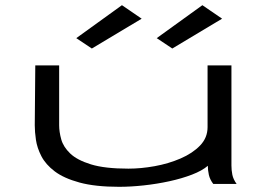

<svg xmlns="http://www.w3.org/2000/svg" viewBox="-20 -709 1040 740"><path d="M439 11Q347 11 286.5 -5.5Q226 -22 191 -48.5Q156 -75 139.5 -107Q123 -139 118.5 -170Q114 -201 114 -226L116 -457H208V-226Q208 -201 216 -172Q224 -143 250.5 -117.5Q277 -92 330.5 -75.5Q384 -59 475 -59Q523 -59 576 -68.5Q629 -78 675.5 -98Q722 -118 751 -148Q780 -178 780 -219V-457H872V-71Q872 -53 875.5 -35.5Q879 -18 892 0H802Q789 -17 785 -35Q781 -53 781 -70Q759 -51 720 -36Q681 -21 633 -10.5Q585 0 534.5 5.5Q484 11 439 11ZM644 -522 584 -562 760 -689 836 -637ZM334 -522 274 -562 450 -689 526 -637Z"/></svg>

Font: Inconsolata UltraExpanded Thin
Style: Regular
Weight: 100
Width: 9
Monospace: yes
Designer: Raph Levien, Cyreal, Brenton Simpson
Foundry: Raph Levien, Cyreal, Google
Version: Version 3.100; ttfautohint (v1.8.4.7-5d5b)